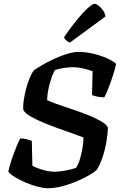

<svg xmlns="http://www.w3.org/2000/svg" viewBox="-20 -994 633 1014"><path d="M233 0Q210 0 179 -8Q148 -16 116.5 -29.5Q85 -43 60 -58Q35 -73 24 -88Q29 -114 40.5 -148Q52 -182 64.5 -213.5Q77 -245 87 -263Q104 -263 121 -258.5Q138 -254 148 -250L151 -119Q173 -106 207.5 -96.5Q242 -87 270 -87Q294 -87 327.5 -93.5Q361 -100 382 -108Q394 -126 402.5 -155Q411 -184 416 -215Q421 -246 421 -268Q406 -274 372 -286Q338 -298 296 -313Q254 -328 212.5 -345Q171 -362 141 -379.5Q111 -397 103 -414Q101 -433 105 -462Q109 -491 117 -522Q125 -553 136 -580Q147 -607 158 -622Q179 -637 209 -654Q239 -671 272.5 -686Q306 -701 338 -710.5Q370 -720 395 -720Q430 -720 469.5 -711Q509 -702 542.5 -687.5Q576 -673 593 -657Q589 -634 577.5 -598.5Q566 -563 553 -529.5Q540 -496 531 -480Q510 -480 492.5 -484Q475 -488 466 -492L469 -618Q449 -625 421 -632Q393 -639 366 -639Q343 -639 316.5 -635Q290 -631 270 -624Q252 -591 240.5 -544.5Q229 -498 229 -465Q245 -457 279 -445Q313 -433 355 -419Q397 -405 438 -389Q479 -373 509.5 -356Q540 -339 550 -321Q549 -286 542 -245Q535 -204 522 -165Q509 -126 492 -98Q480 -86 452 -69.5Q424 -53 386.5 -37Q349 -21 309 -10.5Q269 0 233 0ZM349 -769Q339 -772 329.5 -781Q320 -790 318 -797Q353 -849 386 -889Q419 -929 444 -951.5Q469 -974 480 -974Q488 -974 501 -964Q514 -954 524.5 -938.5Q535 -923 537 -907Z"/></svg>

Font: Texturina 72pt 72pt Regular
Style: Bold Italic
Weight: 700
Italic angle: -11°
Designer: Guillermo Torres Carreño
Foundry: Omnibus-Type
Version: Version 1.002; ttfautohint (v1.8.3)